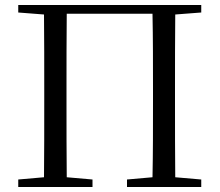

<svg xmlns="http://www.w3.org/2000/svg" viewBox="-20 -748 878 768"><path d="M53 -698 156 -690C157 -591 157 -491 157 -391V-344C157 -233 157 -136 156 -39L53 -30V0H350V-30L247 -39C246 -136 246 -234 246 -344V-391C246 -493 246 -594 247 -693H590C592 -593 592 -492 592 -391V-344C592 -233 592 -136 590 -39L488 -30V0H785V-30L681 -39C680 -137 680 -234 680 -344V-391C680 -492 680 -592 681 -690L785 -698V-728H53Z"/></svg>

Font: Source Han Serif KR
Style: Regular
Weight: 400
Designer: Ryoko NISHIZUKA 西塚涼子 (kana & ideographs); Frank Grießhammer (Latin, Greek & Cyrillic); Wenlong ZHANG 张文龙 (bopomofo); San
Foundry: Adobe
Version: Version 2.001;hotconv 1.1.0;makeotfexe 2.6.0